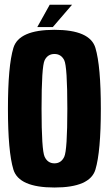

<svg xmlns="http://www.w3.org/2000/svg" viewBox="-20 -810 474 834"><path d="M216.5 4.5Q62 4.5 38.2 -73.5Q14.5 -151.5 14.5 -337.5Q14.5 -523.5 38.2 -602Q62 -680.5 216.5 -680.5Q371 -680.5 394.5 -601.8Q418 -523 418 -337.5Q418 -151.5 394.5 -73.5Q371 4.5 216.5 4.5ZM216.5 -100.5Q245.5 -100.5 259 -128.8Q272.5 -157 272.5 -337.5Q272.5 -521.5 259 -548.5Q245.5 -575.5 216.5 -575.5Q187.5 -575.5 174 -548.5Q160.5 -521.5 160.5 -337.5Q160.5 -157 174 -128.8Q187.5 -100.5 216.5 -100.5ZM142 -692.5 196 -789.5H293L209.5 -692.5Z"/></svg>

Font: Anybody Condensed Regular
Style: Bold
Weight: 700
Width: 3
Designer: Tyler Finck
Foundry: Etcetera Type Company
Version: Version 1.010; ttfautohint (v1.8.3) -l 8 -r 50 -G 200 -x 14 